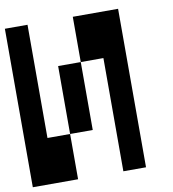

<svg xmlns="http://www.w3.org/2000/svg" viewBox="-86 -853 838 928"><g transform="rotate(-10 333.5 -389.0)"><path d="M555.6 -777.8V0H444.4V-555.6H333.3V-777.8ZM333.3 -222.2H222.2V-555.6H333.3ZM0 0V-777.8H111.1V-222.2H222.2V0Z"/></g></svg>

Font: Pixeloid Mono
Style: Regular
Weight: 400
Monospace: yes
Designer: GGBotNet
Foundry: GGBotNet
Version: 0.5